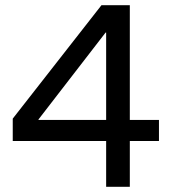

<svg xmlns="http://www.w3.org/2000/svg" viewBox="-20 -718 668 738"><path d="M479 -257H591V-176H479V0H388V-176H29V-262L370 -698H479ZM388 -257V-593H386L128 -259V-257Z"/></svg>

Font: Varela
Style: Regular
Weight: 400
Designer: Joe Prince
Foundry: Joe Prince
Version: Version 1.000